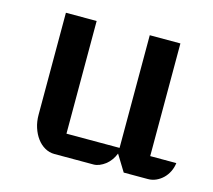

<svg xmlns="http://www.w3.org/2000/svg" viewBox="-80 -607 782 704"><g transform="rotate(15 311.0 -255.5)"><path d="M87.9 -511.2H204.6V-83.5H406.2V-511.2H522.5V-83.5H621.6Q619.6 -66.4 612.1 -51Q604.5 -35.6 593 -24.4Q581.5 -13.2 566.9 -6.6Q552.2 0 536.1 0H444.3L406.2 -62Q400.9 -48.3 392.6 -36.9Q384.3 -25.4 373.8 -17.3Q363.3 -9.3 351.8 -4.6Q340.3 0 329.6 0H180.7Q161.6 0 144.5 -9.8Q127.4 -19.5 115 -36.4Q102.5 -53.2 95.2 -75.7Q87.9 -98.1 87.9 -124Z"/></g></svg>

Font: Atomic Age
Style: Regular
Weight: 400
Version: Version 1.007; ttfautohint (v1.4.1) -l 6 -r 46 -G 0 -x 0 -H 